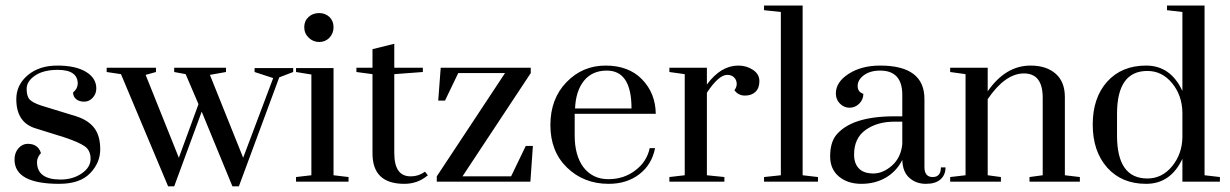

<svg xmlns="http://www.w3.org/2000/svg" viewBox="-20 -652 4413 689"><path d="M112.8 -70.5Q112.8 -7.7 197.4 -7.7Q241 -7.7 273.1 -29.5Q305.1 -51.3 305.1 -82.1Q305.1 -112.8 283.3 -127.6Q261.5 -142.3 211.5 -159L109 -191Q38.5 -211.5 38.5 -296.2Q38.5 -347.4 79.5 -382.1Q120.5 -416.7 185.9 -416.7Q251.3 -416.7 288.5 -394.2Q325.6 -371.8 325.6 -334.6Q325.6 -315.4 312.8 -301.3Q300 -287.2 282.1 -287.2Q264.1 -287.2 253.2 -296.2Q242.3 -305.1 242.3 -320.5Q257.7 -332.1 259 -351.3Q259 -401.3 187.2 -401.3Q135.9 -401.3 105.8 -380.8Q75.6 -360.3 75.6 -333.3Q75.6 -306.4 86.5 -294.9Q97.4 -283.3 128.2 -273.1L253.8 -234.6Q297.4 -220.5 318.6 -192.3Q339.7 -164.1 339.7 -116Q339.7 -67.9 303.2 -30.1Q266.7 7.7 192.3 7.7Q32.1 7.7 32.1 -79.5Q32.1 -103.8 46.2 -119.9Q60.3 -135.9 79.5 -135.9Q116.7 -135.9 126.9 -102.6Q112.8 -87.2 112.8 -70.5Z M837.2 16.7H814.1L703.8 -251.3L605.1 16.7H583.3L414.1 -385.9L362.8 -393.6V-409H539.7V-393.6L502.6 -383.3L621.8 -85.9L692.3 -278.2L646.2 -385.9L605.1 -393.6V-409H791V-393.6L733.3 -383.3L852.6 -85.9L960.3 -371.8L893.6 -393.6V-407.7H1032.1V-393.6L982.1 -374.4Z M1071.8 -554.5Q1071.8 -576.9 1087.2 -591Q1102.6 -605.1 1125 -605.1Q1147.4 -605.1 1162.2 -591Q1176.9 -576.9 1176.9 -554.5Q1176.9 -532.1 1162.2 -516.7Q1147.4 -501.3 1125.6 -501.3Q1103.8 -501.3 1087.8 -516.7Q1071.8 -532.1 1071.8 -554.5ZM1042.3 -393.6V-407.7H1176.9V-23.1L1230.8 -16.7V0H1042.3V-16.7L1097.4 -23.1V-384.6Z M1497.4 -409V-393.6L1394.9 -385.9V-102.6Q1394.9 -17.9 1455.1 -19.2Q1482.1 -19.2 1505.1 -35.9L1515.4 -23.1Q1479.5 7.7 1430.8 7.7Q1316.7 7.7 1316.7 -101.3V-385.9L1259 -393.6V-409H1316.7V-475.6L1394.9 -494.9V-409Z M1576.9 -291H1552.6L1561.5 -409H1884.6V-389.7L1639.7 -19.2H1814.1L1866.7 -128.2H1892.3L1883.3 0H1547.4V-19.2L1792.3 -389.7H1624.4Z M2260.3 -41Q2301.3 -71.8 2311.5 -120.5H2330.8Q2319.2 -61.5 2274.4 -26.9Q2229.5 7.7 2164.1 7.7Q2074.4 7.7 2014.1 -51.3Q1955.1 -109 1955.1 -203.2Q1955.1 -297.4 2012.8 -357.1Q2070.5 -416.7 2153.2 -416.7Q2235.9 -416.7 2284 -367.3Q2332.1 -317.9 2333.3 -243.6H2042.3V-165.4Q2042.3 -94.9 2073.1 -52.6Q2106.4 -9 2162.8 -9Q2219.2 -9 2260.3 -41ZM2157.7 -398.7Q2105.1 -398.7 2075.6 -362.2Q2046.2 -325.6 2043.6 -262.8H2246.2Q2246.2 -398.7 2157.7 -398.7Z M2382.1 0V-16.7L2437.2 -23.1V-385.9L2382.1 -393.6V-409H2516.7V-348.7Q2566.7 -416.7 2629.5 -416.7Q2659 -416.7 2682.1 -401.3Q2705.1 -385.9 2705.1 -360.9Q2705.1 -335.9 2691 -322.4Q2676.9 -309 2653.2 -309Q2629.5 -309 2615.4 -328.2Q2624.4 -339.7 2623.7 -352.6Q2623.1 -365.4 2614.1 -374.4Q2605.1 -383.3 2589.7 -383.3Q2559 -383.3 2516.7 -319.2V-23.1L2579.5 -16.7V0Z M2721.8 -615.4V-632.1H2860.3V-23.1L2915.4 -16.7V0H2721.8V-16.7L2782.1 -23.1V-609Z M3217.9 -78.2Q3197.4 -37.2 3159 -14.7Q3120.5 7.7 3071.2 7.7Q3021.8 7.7 2990.4 -18.6Q2959 -44.9 2959 -91Q2959 -137.2 2978.2 -164.1Q3032.1 -234.6 3189.7 -234.6H3217.9V-311.5Q3217.9 -398.7 3138.5 -398.7Q3102.6 -398.7 3080.1 -382.1Q3057.7 -365.4 3057.7 -343.6Q3057.7 -321.8 3078.2 -315.4Q3078.2 -294.9 3063.5 -280.1Q3048.7 -265.4 3028.2 -265.4Q3009 -265.4 2994.2 -280.1Q2979.5 -294.9 2979.5 -316.7Q2979.5 -357.7 3025.6 -387.2Q3071.8 -416.7 3138.5 -416.7Q3298.7 -416.7 3297.4 -294.9V-52.6Q3297.4 -16.7 3326.9 -16.7Q3356.4 -16.7 3356.4 -51.3H3373.1Q3373.1 -24.4 3355.1 -8.3Q3337.2 7.7 3302.6 7.7Q3267.9 7.7 3243.6 -13.5Q3219.2 -34.6 3217.9 -78.2ZM3217.9 -134.6V-215.4H3189.7Q3128.2 -215.4 3086.5 -185.9Q3044.9 -156.4 3044.9 -97.4Q3044.9 -65.4 3062.2 -47.4Q3079.5 -29.5 3114.1 -29.5Q3148.7 -29.5 3180.8 -57.7Q3212.8 -85.9 3217.9 -134.6Z M3721.8 -301.3Q3721.8 -388.5 3654.5 -388.5Q3587.2 -388.5 3524.4 -296.2V-23.1L3571.8 -16.7V0H3389.7V-16.7L3444.9 -23.1V-385.9L3389.7 -393.6V-409H3524.4V-324.4Q3588.5 -416.7 3678.2 -416.7Q3734.6 -416.7 3767.9 -387.8Q3801.3 -359 3801.3 -303.8V-23.1L3855.1 -16.7V0H3674.4V-16.7L3721.8 -23.1Z M4223.1 0V-82.1Q4180.8 7.7 4092.9 7.7Q4005.1 7.7 3953.2 -50.6Q3901.3 -109 3901.3 -205.1Q3901.3 -301.3 3953.2 -359Q4005.1 -416.7 4092.9 -416.7Q4180.8 -416.7 4223.1 -325.6V-609L4167.9 -615.4V-632.1H4302.6V-23.1L4357.7 -16.7V0ZM3988.5 -243.6V-165.4Q3988.5 -11.5 4097.4 -11.5Q4150 -11.5 4185.9 -55.1Q4221.8 -98.7 4223.1 -159V-248.7Q4221.8 -310.3 4185.9 -353.8Q4150 -397.4 4097.4 -397.4Q3988.5 -397.4 3988.5 -243.6Z"/></svg>

Font: Suranna
Style: Regular
Weight: 400
Version: Version 1.0.5; ttfautohint (v1.2.42-39fb)